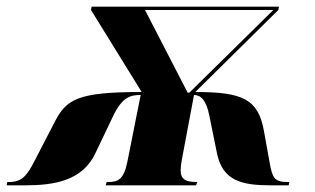

<svg xmlns="http://www.w3.org/2000/svg" viewBox="-91 -556 946 576"><path d="M-71 0H-16C73 0 156 -14 195 -96L248 -207C276 -266 301 -271 331 -271L291 -70C280 -17 263 -10 233 -10H229L226 0H497L501 -10H500C467 -10 451 -17 451 -45C451 -53 452 -63 454 -74L491 -271C511 -271 528 -256 537 -209L560 -96C577 -13 635 0 722 0H775L777 -10H771C732 -10 726 -23 718 -68L701 -162C684 -259 637 -280 495 -280L744 -526L746 -536H184L182 -526L334 -280C141 -280 108 -258 73 -190L13 -74C-10 -29 -25 -10 -64 -10H-69ZM472 -278 344 -526H729L477 -278Z"/></svg>

Font: Noto Serif Display Black
Style: Italic
Weight: 900
Italic angle: -12°
Designer: Monotype Design Team
Foundry: Monotype Imaging Inc.
Version: Version 2.009